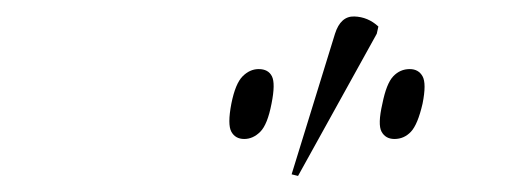

<svg xmlns="http://www.w3.org/2000/svg" viewBox="-20 -825 633 239"><path d="M351 -606 343 -608 397 -783Q404 -805 421 -804.5Q438 -804 451 -792L449 -783ZM284 -652Q273 -652 268 -661Q263 -670 268 -696Q273 -721 282 -730Q291 -739 302 -739Q314 -739 318.5 -730Q323 -721 318 -696Q313 -670 304 -661Q295 -652 284 -652ZM471 -652Q460 -652 455 -661Q450 -670 456 -696Q461 -721 469.5 -730Q478 -739 490 -739Q501 -739 506 -730Q511 -721 506 -696Q500 -670 491.5 -661Q483 -652 471 -652Z"/></svg>

Font: Noto Serif Display ExtraLight
Style: Italic
Weight: 200
Italic angle: -12°
Designer: Monotype Design Team
Foundry: Monotype Imaging Inc.
Version: Version 2.009